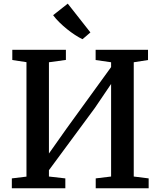

<svg xmlns="http://www.w3.org/2000/svg" viewBox="-20 -1010 862 1030"><path d="M43.5 0V-53L122 -62.5V-676.5L46 -688V-743H333.5V-688.5L242.5 -676V-186.5L337.5 -321L576 -650V-676L493 -688V-743H774V-688L697.5 -676V-63L777.5 -53V0H493.5V-53L576 -63V-559.5L489 -431L242.5 -97V-63L330.5 -53V0ZM422 -800Q404 -808.5 382.5 -822.5Q361 -836.5 339.2 -854Q317.5 -871.5 298 -890.8Q278.5 -910 265 -928.5L343.5 -990.5L465 -836L423 -800Z"/></svg>

Font: Merriweather 20pt SemiBold
Style: Regular
Weight: 600
Version: Version 2.100